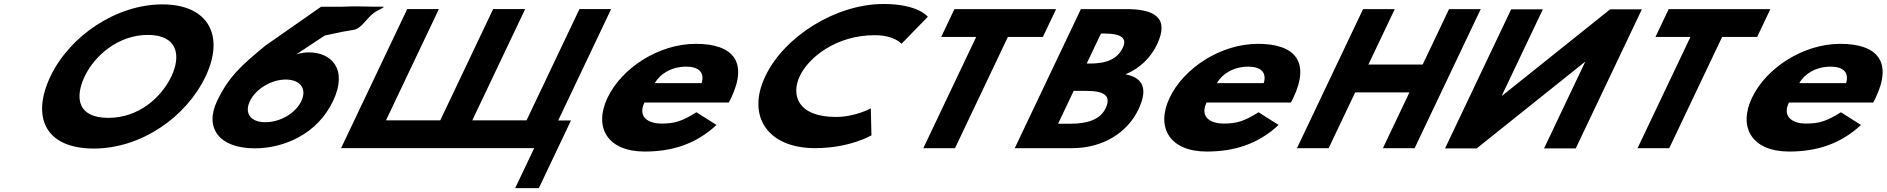

<svg xmlns="http://www.w3.org/2000/svg" viewBox="-20 -749 9512 968"><path d="M234.4 -363.9C137 -159.1 207.7 -0.1 453.1 -0.1C692.4 -0.1 919.2 -159.1 1016.6 -363.9C1114 -568.8 1031.1 -726.9 798.6 -726.9C567.6 -726.9 331.8 -568.8 234.4 -363.9ZM407 -363.9C456.7 -468.5 576.3 -573 725.5 -573C875.6 -573 893.8 -468.5 844.1 -363.9C794.4 -259.4 680.9 -154.8 526.6 -154.8C368.2 -154.8 357.3 -259.4 407 -363.9Z M1864.4 -683.7C1881.9 -697.3 1928.9 -715.3 1910.8 -715.2C1833 -714.3 1783.6 -719.4 1708 -715.2H1599L1317.7 -518.8C1197.3 -419.4 1132.8 -362.4 1074.2 -239.2C1010.4 -104.9 1083.5 -1.2 1264.6 -1.2C1412.3 -1.2 1580.1 -73.4 1658.9 -239.2C1736.5 -402.4 1648.2 -484.8 1538.8 -484.8C1499.7 -484.8 1473.3 -474.6 1473.3 -474.6L1617.1 -569.6C1644.2 -574.7 1690.1 -587.4 1759.8 -597.9C1803.5 -604.4 1822.6 -651.4 1864.4 -683.7ZM1240 -239.2C1269.9 -302.1 1349.3 -348 1420.3 -348C1493.3 -348 1529.1 -302.1 1499.1 -239.2C1470.1 -178 1393.1 -132.9 1318 -132.9C1242.9 -132.9 1210.9 -178 1240 -239.2Z M2199.6 -142.3H1926L2192.8 -703.3H2033L1699.6 -2.1H2673.2L2577.4 199.5H2696.6L2858.7 -141.5H2794.1L3061.2 -703.3H2901.4L2634.7 -142.3H2361.1L2627.8 -703.3H2466.3Z M3654.1 -232C3657.9 -238 3663.2 -249 3666.5 -256C3752.1 -436 3676.8 -528 3488.3 -528C3300.7 -528 3114.2 -406 3042.9 -256C2972.1 -107 3042.6 15 3230.1 15C3368 15 3488.2 -22 3592.4 -119L3491.2 -183C3417.3 -137 3381.8 -126 3312.9 -126C3258.4 -126 3191.4 -153 3229 -232ZM3281.6 -330C3307.6 -377 3365.8 -413 3439.6 -413C3502.6 -413 3533.5 -384 3517.5 -330Z M4194 -159.4C3999.6 -159.4 3967.6 -271.6 4012.4 -365.9C4056.9 -459.4 4195.6 -571.6 4390 -571.6C4488.7 -571.6 4525.1 -528.3 4525.1 -528.3L4657.7 -664.3C4657.7 -664.3 4610.3 -728.9 4434.9 -728.9C4194.3 -728.9 3934 -565.7 3838.2 -364.2C3742.9 -163.6 3849.8 -2.1 4089.4 -2.1C4264.7 -2.1 4373.6 -66.7 4373.6 -66.7L4370.3 -202.7C4370.3 -202.7 4292.7 -159.4 4194 -159.4Z M4725.3 -562.9H4901.7L4635 -1.9H4794.8L5061.5 -562.9H5237.9L5304.6 -703.1H4792Z M5429.4 -703.1 5096 -1.9H5384.4C5542.6 -1.9 5664.7 -81.8 5719.7 -197.4C5773.4 -310.4 5734.4 -358.9 5654.2 -374.2C5728.2 -404.8 5782.5 -460 5813.2 -524.6C5876.7 -658.1 5802.9 -703.1 5659.2 -703.1ZM5458.7 -428.6 5530.6 -579.9H5546.1C5630.4 -579.9 5664.5 -558.6 5640.7 -508.5C5612.8 -449.8 5557.4 -428.6 5474.1 -428.6ZM5314.4 -125.1 5393.2 -290.9H5453.9C5545.5 -290.9 5584.9 -267.9 5554.2 -203.3C5528 -148.1 5466.7 -125.1 5375.1 -125.1Z M6488.1 -232C6491.9 -238 6497.2 -249 6500.5 -256C6586.1 -436 6510.8 -528 6322.3 -528C6134.7 -528 5948.2 -406 5876.9 -256C5806.1 -107 5876.6 15 6064.1 15C6202 15 6322.2 -22 6426.4 -119L6325.2 -183C6251.3 -137 6215.8 -126 6146.9 -126C6092.4 -126 6025.4 -153 6063 -232ZM6115.6 -330C6141.6 -377 6199.8 -413 6273.6 -413C6336.6 -413 6367.5 -384 6351.5 -330Z M6812.4 -283.2H7085.9L6952.2 -1.9H7112L7445.4 -703.1H7285.6L7152.6 -423.5H6879L7012 -703.1H6852.2L6518.8 -1.9H6678.6Z M7971.5 -436.1H7969.5L7425.2 -0.9H7265.4L7598.8 -702.1H7758.6L7551.7 -266.9H7553.8L8098 -702.1H8257.8L7924.4 -0.9H7764.6Z M8326.3 -562.9H8502.7L8236 -1.9H8395.8L8662.5 -562.9H8838.9L8905.6 -703.1H8393Z M9424.1 -232C9427.9 -238 9433.2 -249 9436.5 -256C9522.1 -436 9446.8 -528 9258.3 -528C9070.7 -528 8884.2 -406 8812.9 -256C8742.1 -107 8812.6 15 9000.1 15C9138 15 9258.2 -22 9362.4 -119L9261.2 -183C9187.3 -137 9151.8 -126 9082.9 -126C9028.4 -126 8961.4 -153 8999 -232ZM9051.6 -330C9077.6 -377 9135.8 -413 9209.6 -413C9272.6 -413 9303.5 -384 9287.5 -330Z"/></svg>

Font: Hussar
Style: BdSuprExtOblFive
Weight: 700
Foundry: Cannot Into Space Fonts
Version: Version 2.00